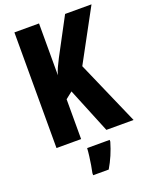

<svg xmlns="http://www.w3.org/2000/svg" viewBox="-169 -803 877 1114"><g transform="rotate(-20 269.0 -246.5)"><path d="M538 0H370L256 -279L214 -246V0H62V-714H214V-394Q219 -414 229.5 -437Q240 -460 254 -487L375 -714H538L365 -395ZM368 72Q345 152 304 221H208V208Q212 190 216.5 163.5Q221 137 224.5 109Q228 81 229 61H368Z"/></g></svg>

Font: Noto Sans Lao ExtraCondensed ExtraBold
Style: Regular
Weight: 800
Width: 2
Designer: Monotype Design Team
Foundry: Monotype Imaging Inc.
Version: Version 2.003; ttfautohint (v1.8.4.7-5d5b)